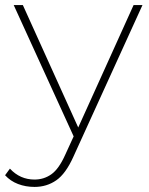

<svg xmlns="http://www.w3.org/2000/svg" viewBox="-49 -539 586 756"><path d="M87 197Q52 197 22 185.5Q-8 174 -29 151L-10 125Q30 168 87 168Q124 168 153.5 147Q183 126 208 70L241 -2L5 -519H41L259 -37L477 -519H512L240 78Q210 145 172.5 171Q135 197 87 197Z"/></svg>

Font: Montserrat ExtraLight
Style: Regular
Weight: 200
Designer: Julieta Ulanovsky
Foundry: Julieta Ulanovsky
Version: Version 9.000; ttfautohint (v1.8.4.7-5d5b)